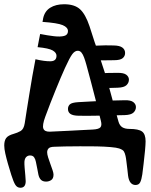

<svg xmlns="http://www.w3.org/2000/svg" viewBox="-23 -729 713 904"><path d="M279 -709Q328 -709 353.8 -685.5Q379.5 -662 398.5 -605.5Q404.5 -588 410.2 -569.2Q416 -550.5 422.5 -531Q424.5 -525 426.8 -519Q429 -513 431 -507Q433 -501 435 -494.5Q436.5 -490 438 -485.5Q439.5 -481 441 -476.5Q442.5 -472 444 -467.5Q447 -458.5 450 -449.5Q453 -440.5 456 -431.5Q457.5 -426.5 459 -422Q460.5 -417.5 462 -413Q466 -402 469.2 -391Q472.5 -380 476 -369.5Q477.5 -365.5 483.5 -343.8Q489.5 -322 497.8 -291.8Q506 -261.5 514.2 -231.5Q522.5 -201.5 528.2 -180.2Q534 -159 535 -156Q540.5 -137.5 553 -129.8Q565.5 -122 587 -122Q629 -122 645.8 -109.8Q662.5 -97.5 662.5 -63.5Q662.5 -50 659.8 -20Q657 10 653.2 41.5Q649.5 73 647 92Q643.5 116 637.2 129Q631 142 615 142Q601 142 592 131.2Q583 120.5 580 98Q579 88 576.8 69Q574.5 50 572.2 31.5Q570 13 568 5Q565 -8.5 560.2 -16.2Q555.5 -24 538 -30Q526.5 -34 497.5 -36.5Q468.5 -39 430.8 -39.8Q393 -40.5 354 -40.2Q315 -40 282.8 -39.5Q250.5 -39 233 -38Q212 -37.5 205.5 -30Q199 -22.5 199 -12Q199 -3 203.5 11.8Q208 26.5 214 42.5Q220 58.5 224.5 72.2Q229 86 229 93Q229 111.5 218.2 118.8Q207.5 126 194 126Q179 126 170.5 118.2Q162 110.5 158 94Q156 83.5 152.5 65.2Q149 47 146 33Q143.5 20 137.5 11.5Q131.5 3 118.5 3Q118.5 3 118.5 3Q118.5 3 118.5 3Q118.5 3 118.5 3Q118.5 3 118.5 3Q107.5 3 100.2 10.5Q93 18 92 33Q91.5 43 93 61Q94.5 79 96.2 96.8Q98 114.5 98 124Q98 155 73 155Q58 155 49.2 141.2Q40.5 127.5 30 94Q22 68.5 14.5 42.5Q7 16.5 2 -6Q-3 -28.5 -3 -44Q-3 -66.5 6 -79Q15 -91.5 42 -99Q58.5 -103.5 73.8 -112Q89 -120.5 93.5 -149Q97.5 -176 103.2 -211.8Q109 -247.5 115.5 -288Q122 -328.5 129.2 -370Q136.5 -411.5 144 -450Q187 -440 215 -440.5Q243 -441 243 -466.5Q243 -481 225 -491.5Q207 -502 154 -507Q157 -523 160 -538.5Q163 -554 166 -569Q201.5 -562 231.2 -558.5Q261 -555 279 -559.8Q297 -564.5 297 -582.5Q297 -600 272.5 -610.5Q248 -621 177 -626Q178 -630 178.8 -634.2Q179.5 -638.5 180 -642Q187 -676 213.2 -692.5Q239.5 -709 279 -709ZM343 -490Q329.5 -490 317.5 -474.2Q305.5 -458.5 283 -409Q264 -367 238.8 -305Q213.5 -243 190 -179Q175.5 -139.5 181 -124Q186.5 -108.5 211 -109Q228.5 -110 253.2 -111Q278 -112 306 -113.5Q334 -115 362 -116.5Q390 -118 413 -119Q442.5 -120.5 450 -129.8Q457.5 -139 452 -160Q441 -205.5 429.2 -251.5Q417.5 -297.5 406 -341Q394.5 -384.5 384 -423Q378.5 -443 373 -458Q367.5 -473 360.5 -481.5Q353.5 -490 343 -490ZM564 -187Q534 -186.5 505 -185.8Q476 -185 448.8 -184.5Q421.5 -184 396.2 -183.8Q371 -183.5 348 -184Q320.5 -184.5 308.8 -192.5Q297 -200.5 297 -216Q297 -229 305.8 -237.5Q314.5 -246 345 -248Q371.5 -249.5 399.2 -251Q427 -252.5 455.2 -253.8Q483.5 -255 510.8 -255.8Q538 -256.5 563 -257Q592.5 -258 604.8 -248.2Q617 -238.5 617 -225Q617 -210 605.5 -199Q594 -188 564 -187ZM162 -265Q162 -265 162 -265Q162 -265 162 -265Q162 -265 162 -265Q162 -265 162 -265Q162 -265 162 -265Q162 -265 162 -265Q162 -265 162 -265Q162 -265 162 -265Q162 -265 162 -265Q162 -265 162 -265Q162 -265 162 -265Q162 -265 162 -265ZM169 -331.5Q154 -332 148 -342.5Q142 -353 142.5 -360.5Q143.5 -367.5 149.2 -377Q155 -386.5 169.5 -386.5Q183 -386.5 190.5 -386.5Q198 -386.5 212 -385.5Q224 -385 227.5 -374.5Q231 -364 231 -357.5Q231 -349.5 226.5 -340.2Q222 -331 210.5 -331Q198.5 -331 191.8 -331Q185 -331 169 -331.5ZM513 -445.5Q496 -445.5 471 -445Q446 -444.5 421 -445Q398.5 -445.5 393.2 -454Q388 -462.5 388 -478Q388 -491 395 -502Q402 -513 426 -514Q454.5 -515.5 473.5 -515.5Q492.5 -515.5 512 -515Q540.5 -514.5 553.2 -505Q566 -495.5 566 -479.5Q566 -464.5 554.5 -455Q543 -445.5 513 -445.5ZM531 -316Q509.5 -315.5 497.2 -315Q485 -314.5 474.2 -314.8Q463.5 -315 447 -315Q424.5 -315.5 415.2 -324Q406 -332.5 406 -348Q406 -361 413 -372Q420 -383 444 -384Q472.5 -385.5 487.8 -385.5Q503 -385.5 530 -386Q559.5 -386.5 571.8 -377Q584 -367.5 584 -354Q584 -339 572.5 -328Q561 -317 531 -316Z"/></svg>

Font: Kablammo
Style: Regular
Weight: 400
Designer: Travis Kochel, Lizy Gershenzon, Daria Petrova, Ethan Cohen
Foundry: Vectro Type Foundry
Version: Version 1.002